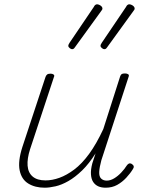

<svg xmlns="http://www.w3.org/2000/svg" viewBox="-20 -858 687 894"><path d="M188 16Q143 16 111.5 -3.5Q80 -23 71.5 -65Q63 -107 84 -173L192 -500Q195 -508 200 -511.5Q205 -515 216 -515Q224 -515 229.5 -511Q235 -507 231 -499L120 -163Q106 -119 108.5 -86.5Q111 -54 132 -36Q153 -18 192 -18Q223 -18 256.5 -30Q290 -42 325.5 -68.5Q361 -95 395 -141.5Q429 -188 461 -257L539 -501Q542 -510 546.5 -513Q551 -516 562 -516Q571 -516 576.5 -512.5Q582 -509 579 -501L452 -112Q443 -79 442 -57.5Q441 -36 451 -26.5Q461 -17 477 -17Q494 -17 511.5 -27.5Q529 -38 544.5 -54.5Q560 -71 570 -87Q574 -93 579.5 -96Q585 -99 593 -95Q601 -90 602.5 -84Q604 -78 599 -71Q587 -51 568 -30.5Q549 -10 525.5 3Q502 16 472 16Q452 16 437.5 9.5Q423 3 414 -10.5Q405 -24 403.5 -46Q402 -68 410 -98L425 -144Q395 -96 362.5 -64.5Q330 -33 298.5 -15Q267 3 238.5 9.5Q210 16 188 16ZM315 -629Q311 -629 304.5 -634Q298 -639 298 -645Q298 -647 299 -650Q300 -653 304 -659L417 -826Q419 -831 423 -834.5Q427 -838 432 -838Q436 -838 442 -835.5Q448 -833 452.5 -828.5Q457 -824 457 -818Q457 -815 455 -812Q453 -809 450 -805L329 -638Q325 -632 322 -630.5Q319 -629 315 -629ZM465 -629Q461 -629 454.5 -634Q448 -639 448 -645Q448 -647 449 -650Q450 -653 454 -659L567 -826Q569 -831 573 -834.5Q577 -838 582 -838Q586 -838 592 -835.5Q598 -833 602.5 -828.5Q607 -824 607 -818Q607 -815 605 -812Q603 -809 600 -805L479 -638Q475 -632 472 -630.5Q469 -629 465 -629Z"/></svg>

Font: Playwrite CO Thin
Style: Regular
Weight: 250
Version: Version 1.002